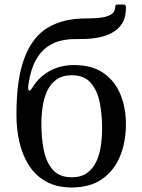

<svg xmlns="http://www.w3.org/2000/svg" viewBox="-20 -817 628 847"><path d="M535.5 -782.5C535.5 -788.5 534.8 -792.4 533.2 -794.2C531.8 -796.1 528.2 -797 522.5 -797H502C495.3 -797 491.5 -796.2 490.5 -794.5C489.5 -792.8 488.7 -789.2 488 -783.5C486.7 -768.2 479.2 -757.2 465.5 -750.5C451.8 -743.8 435.1 -739.7 415.2 -738C395.4 -736.3 375.8 -735.5 356.5 -735.5C291.2 -735.5 235.9 -722 190.8 -695C145.6 -668 111.2 -623.4 87.8 -561.2C64.2 -499.1 52.5 -415.3 52.5 -310C52.5 -267.7 57 -227.2 66 -188.8C75 -150.2 89.2 -116.1 108.5 -86.2C127.8 -56.4 153 -32.9 184 -15.8C215 1.4 252.5 10 296.5 10C350.2 10 394.7 -2.2 430 -26.8C465.3 -51.2 491.8 -84.6 509.2 -126.8C526.8 -168.9 535.5 -216.7 535.5 -270C535.5 -316.7 527.6 -359.8 511.8 -399.2C495.9 -438.8 471.2 -470.4 437.5 -494.2C403.8 -518.1 360.2 -530 306.5 -530C266.2 -530 230.2 -521.2 198.8 -503.5C167.2 -485.8 142.8 -462.7 125.5 -434C116.5 -419.7 110.3 -414.3 107 -418C103.7 -421.7 103.3 -431.5 106 -447.5C112.3 -489.2 122.4 -522.8 136.2 -548.5C150.1 -574.2 166.1 -593.8 184.2 -607.2C202.4 -620.8 221.3 -630.2 241 -635.5C260.7 -640.8 279.6 -643.8 297.8 -644.2C315.9 -644.8 331.8 -645 345.5 -645C367.2 -645 389.2 -647 411.5 -651C433.8 -655 454.5 -662 473.5 -672C492.5 -682 507.7 -696 519 -714C530.3 -732 535.8 -754.8 535.5 -782.5ZM162.5 -270C162.5 -296 164.4 -321.8 168.2 -347.2C172.1 -372.8 178.8 -395.8 188.5 -416.5C198.2 -437.2 211.8 -453.8 229.2 -466.2C246.8 -478.8 269.2 -485 296.5 -485C332.8 -485 360.7 -474 380 -452C399.3 -430 412.6 -401.2 419.8 -365.5C426.9 -329.8 430.5 -291.3 430.5 -250C430.5 -224 428.6 -198.2 424.8 -172.8C420.9 -147.2 414.2 -124.2 404.5 -103.5C394.8 -82.8 381.2 -66.2 363.8 -53.8C346.2 -41.2 323.8 -35 296.5 -35C260.2 -35 232.3 -46 213 -68C193.7 -90 180.4 -118.8 173.2 -154.5C166.1 -190.2 162.5 -228.7 162.5 -270Z"/></svg>

Font: Besley*
Style: Regular
Weight: 400
Designer: Owen Earl
Foundry: indestructible type*
Version: Version 3.000; ttfautohint (v1.8.3)